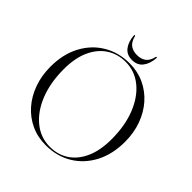

<svg xmlns="http://www.w3.org/2000/svg" viewBox="-228 -1011 1178 1178"><g transform="rotate(45 361.0 -422.0)"><path d="M366 -710Q435.5 -710 494 -682.8Q552.5 -655.5 595.5 -606.8Q638.5 -558 662.2 -492.5Q686 -427 686 -350Q686 -241 643.5 -160.2Q601 -79.5 526.8 -34.8Q452.5 10 356.5 10Q286.5 10 228 -17Q169.5 -44 126.5 -93Q83.5 -142 59.8 -208Q36 -274 36 -351.5Q36 -460 78.8 -540.5Q121.5 -621 196 -665.5Q270.5 -710 366 -710ZM616.5 -303Q616.5 -419 581 -508.5Q545.5 -598 483.2 -648.5Q421 -699 341.5 -699Q273 -699 219.5 -664.2Q166 -629.5 135.2 -562.5Q104.5 -495.5 104.5 -399Q104.5 -282 140.2 -192.2Q176 -102.5 238.5 -51.8Q301 -1 381.5 -1Q450 -1 503 -35.8Q556 -70.5 586.2 -137.8Q616.5 -205 616.5 -303ZM360.5 -777Q394.5 -777 417.8 -793.2Q441 -809.5 450.5 -849Q451.5 -854.5 455.5 -854.5Q460 -854.5 459 -847.5Q454.5 -795 430.2 -764.5Q406 -734 360.5 -734Q316 -734 291.5 -764.5Q267 -795 262.5 -847.5Q262 -854.5 266 -854.5Q270 -854.5 271 -849Q281 -809 304.5 -793Q328 -777 360.5 -777Z"/></g></svg>

Font: Fraunces 144pt S000 Light
Style: Regular
Weight: 300
Version: Version 1.000; ttfautohint (v1.8.3)